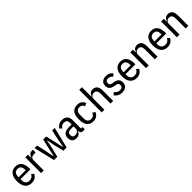

<svg xmlns="http://www.w3.org/2000/svg" viewBox="508 -2595 4463 4463"><g transform="rotate(-45 2739.5 -364.0)"><path d="M257 12Q210 12 170 -3.5Q130 -19 100.5 -52Q71 -85 54.5 -136.5Q38 -188 38 -259Q38 -330 53.5 -381.5Q69 -433 97.5 -466Q126 -499 165 -514.5Q204 -530 251 -530Q298 -530 336 -514.5Q374 -499 401 -466Q428 -433 442.5 -381.5Q457 -330 457 -259V-237H132V-204Q132 -134 166 -99Q200 -64 258 -64Q308 -64 338.5 -85.5Q369 -107 389 -149L445 -102Q387 12 257 12ZM251 -457Q194 -457 163 -421.5Q132 -386 132 -316V-299H363V-316Q363 -457 251 -457Z M569 0V-518H657V-419H669Q680 -464 710 -491Q740 -518 791 -518H819V-428H772Q717 -428 687 -405.5Q657 -383 657 -336V0Z M872 -518H958L1008 -288L1047 -79H1058L1103 -288L1157 -518H1254L1308 -288L1353 -79H1364L1403 -288L1453 -518H1536L1411 0H1305L1242 -251L1210 -431H1200L1166 -251L1104 0H997Z M1949 0Q1872 0 1872 -81V-85H1862Q1850 -38 1815 -13Q1780 12 1731 12Q1656 12 1619.5 -26.5Q1583 -65 1583 -139Q1583 -214 1631.5 -255Q1680 -296 1780 -296H1870V-350Q1870 -404 1845.5 -429Q1821 -454 1770 -454Q1728 -454 1700.5 -435.5Q1673 -417 1654 -382L1601 -430Q1624 -472 1668 -501Q1712 -530 1775 -530Q1865 -530 1911.5 -486Q1958 -442 1958 -357V-75H2008V0ZM1757 -60Q1781 -60 1802 -68Q1823 -76 1838 -89.5Q1853 -103 1861.5 -120.5Q1870 -138 1870 -158V-234H1781Q1725 -234 1700 -214.5Q1675 -195 1675 -159V-133Q1675 -95 1697 -77.5Q1719 -60 1757 -60Z M2281 12Q2183 12 2128 -52Q2073 -116 2073 -259Q2073 -401 2128 -465.5Q2183 -530 2281 -530Q2356 -530 2399.5 -496Q2443 -462 2463 -407L2391 -372Q2380 -411 2353.5 -432.5Q2327 -454 2281 -454Q2167 -454 2167 -315V-203Q2167 -64 2281 -64Q2329 -64 2357 -85.5Q2385 -107 2402 -151L2468 -111Q2445 -54 2398.5 -21Q2352 12 2281 12Z M2564 -740H2652V-433H2664Q2678 -479 2709 -504.5Q2740 -530 2794 -530Q2863 -530 2902 -483Q2941 -436 2941 -340V0H2853V-331Q2853 -390 2829.5 -421Q2806 -452 2756 -452Q2713 -452 2682.5 -425.5Q2652 -399 2652 -351V0H2564Z M3229 12Q3165 12 3118.5 -12.5Q3072 -37 3039 -85L3098 -136Q3125 -99 3158.5 -80.5Q3192 -62 3230 -62Q3273 -62 3297.5 -82Q3322 -102 3322 -141Q3322 -173 3306.5 -191.5Q3291 -210 3249 -218L3207 -226Q3130 -240 3093.5 -274Q3057 -308 3057 -375Q3057 -455 3103.5 -492.5Q3150 -530 3227 -530Q3287 -530 3328 -509.5Q3369 -489 3398 -449L3342 -397Q3321 -425 3291 -440.5Q3261 -456 3227 -456Q3142 -456 3142 -379Q3142 -344 3160 -327.5Q3178 -311 3218 -304L3260 -297Q3340 -282 3373.5 -247Q3407 -212 3407 -151Q3407 -74 3361.5 -31Q3316 12 3229 12Z M3708 12Q3661 12 3621 -3.5Q3581 -19 3551.5 -52Q3522 -85 3505.5 -136.5Q3489 -188 3489 -259Q3489 -330 3504.5 -381.5Q3520 -433 3548.5 -466Q3577 -499 3616 -514.5Q3655 -530 3702 -530Q3749 -530 3787 -514.5Q3825 -499 3852 -466Q3879 -433 3893.5 -381.5Q3908 -330 3908 -259V-237H3583V-204Q3583 -134 3617 -99Q3651 -64 3709 -64Q3759 -64 3789.5 -85.5Q3820 -107 3840 -149L3896 -102Q3838 12 3708 12ZM3702 -457Q3645 -457 3614 -421.5Q3583 -386 3583 -316V-299H3814V-316Q3814 -457 3702 -457Z M4020 0V-518H4108V-433H4120Q4134 -479 4165 -504.5Q4196 -530 4250 -530Q4319 -530 4358 -483Q4397 -436 4397 -340V0H4309V-331Q4309 -390 4285.5 -421Q4262 -452 4212 -452Q4169 -452 4138.5 -425.5Q4108 -399 4108 -351V0Z M4722 12Q4675 12 4635 -3.5Q4595 -19 4565.5 -52Q4536 -85 4519.5 -136.5Q4503 -188 4503 -259Q4503 -330 4518.5 -381.5Q4534 -433 4562.5 -466Q4591 -499 4630 -514.5Q4669 -530 4716 -530Q4763 -530 4801 -514.5Q4839 -499 4866 -466Q4893 -433 4907.5 -381.5Q4922 -330 4922 -259V-237H4597V-204Q4597 -134 4631 -99Q4665 -64 4723 -64Q4773 -64 4803.5 -85.5Q4834 -107 4854 -149L4910 -102Q4852 12 4722 12ZM4716 -457Q4659 -457 4628 -421.5Q4597 -386 4597 -316V-299H4828V-316Q4828 -457 4716 -457Z M5034 0V-518H5122V-433H5134Q5148 -479 5179 -504.5Q5210 -530 5264 -530Q5333 -530 5372 -483Q5411 -436 5411 -340V0H5323V-331Q5323 -390 5299.5 -421Q5276 -452 5226 -452Q5183 -452 5152.5 -425.5Q5122 -399 5122 -351V0Z"/></g></svg>

Font: IBM Plex Sans Cond Text
Style: Regular
Weight: 450
Width: 3
Designer: Mike Abbink, Paul van der Laan, Pieter van Rosmalen
Foundry: Bold Monday
Version: Version 1.3